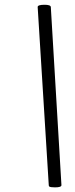

<svg xmlns="http://www.w3.org/2000/svg" viewBox="-20 -789 319 821"><path d="M242.7 2.4Q243.2 12.2 215.3 12.2Q194.8 12.2 190.4 8.3Q188.5 6.3 188.5 2.4L141.1 -758.8Q140.6 -768.6 170.4 -768.6Q196.8 -768.6 197.3 -758.8Z"/></svg>

Font: Dai Banna SIL Book
Style: Oblique
Weight: 400
Italic angle: -11°
Designer: Victor Gaultney
Foundry: SIL International
Version: Version 2.000